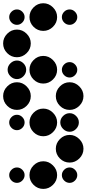

<svg xmlns="http://www.w3.org/2000/svg" viewBox="-24 -858 711 1215"><path d="M416.7 201.7Q435.8 201.7 450.4 216.3Q465 230.8 465 250Q465 270 450.4 284.6Q435.8 299.2 416.7 299.2Q396.7 299.2 382.1 284.6Q367.5 270 367.5 250Q367.5 230.8 382.1 216.3Q396.7 201.7 416.7 201.7ZM250 162.5Q285 162.5 311.2 188.8Q337.5 215 337.5 250Q337.5 285.8 311.2 311.7Q285 337.5 250 337.5Q214.2 337.5 188.3 311.7Q162.5 285.8 162.5 250Q162.5 215 188.3 188.8Q214.2 162.5 250 162.5ZM83.3 201.7Q102.5 201.7 117.1 216.3Q131.7 230.8 131.7 250Q131.7 270 117.1 284.6Q102.5 299.2 83.3 299.2Q63.3 299.2 48.8 284.6Q34.2 270 34.2 250Q34.2 230.8 48.8 216.3Q63.3 201.7 83.3 201.7ZM416.7 -4.2Q451.7 -4.2 477.9 22.1Q504.2 48.3 504.2 83.3Q504.2 119.2 477.9 145Q451.7 170.8 416.7 170.8Q380.8 170.8 355 145Q329.2 119.2 329.2 83.3Q329.2 48.3 355 22.1Q380.8 -4.2 416.7 -4.2ZM375.4 -124.2Q393.3 -141.7 416.7 -141.7Q440 -141.7 457.5 -124.2Q475 -106.7 475 -83.3Q475 -60 457.5 -42.1Q440 -24.2 416.7 -24.2Q393.3 -24.2 375.4 -42.1Q357.5 -60 357.5 -83.3Q357.5 -106.7 375.4 -124.2ZM250 -170.8Q285 -170.8 311.2 -144.6Q337.5 -118.3 337.5 -83.3Q337.5 -47.5 311.2 -21.7Q285 4.2 250 4.2Q214.2 4.2 188.3 -21.7Q162.5 -47.5 162.5 -83.3Q162.5 -118.3 188.3 -144.6Q214.2 -170.8 250 -170.8ZM83.3 -131.7Q102.5 -131.7 117.1 -117.1Q131.7 -102.5 131.7 -83.3Q131.7 -63.3 117.1 -48.8Q102.5 -34.2 83.3 -34.2Q63.3 -34.2 48.8 -48.8Q34.2 -63.3 34.2 -83.3Q34.2 -102.5 48.8 -117.1Q63.3 -131.7 83.3 -131.7ZM416.7 -337.5Q451.7 -337.5 477.9 -311.2Q504.2 -285 504.2 -250Q504.2 -214.2 477.9 -188.3Q451.7 -162.5 416.7 -162.5Q380.8 -162.5 355 -188.3Q329.2 -214.2 329.2 -250Q329.2 -285 355 -311.2Q380.8 -337.5 416.7 -337.5ZM83.3 -337.5Q118.3 -337.5 144.6 -311.2Q170.8 -285 170.8 -250Q170.8 -214.2 144.6 -188.3Q118.3 -162.5 83.3 -162.5Q47.5 -162.5 21.7 -188.3Q-4.2 -214.2 -4.2 -250Q-4.2 -285 21.7 -311.2Q47.5 -337.5 83.3 -337.5ZM416.7 -465Q435.8 -465 450.4 -450.4Q465 -435.8 465 -416.7Q465 -396.7 450.4 -382.1Q435.8 -367.5 416.7 -367.5Q396.7 -367.5 382.1 -382.1Q367.5 -396.7 367.5 -416.7Q367.5 -435.8 382.1 -450.4Q396.7 -465 416.7 -465ZM250 -504.2Q285 -504.2 311.2 -477.9Q337.5 -451.7 337.5 -416.7Q337.5 -380.8 311.2 -355Q285 -329.2 250 -329.2Q214.2 -329.2 188.3 -355Q162.5 -380.8 162.5 -416.7Q162.5 -451.7 188.3 -477.9Q214.2 -504.2 250 -504.2ZM42.1 -457.5Q60 -475 83.3 -475Q106.7 -475 124.2 -457.5Q141.7 -440 141.7 -416.7Q141.7 -393.3 124.2 -375.4Q106.7 -357.5 83.3 -357.5Q60 -357.5 42.1 -375.4Q24.2 -393.3 24.2 -416.7Q24.2 -440 42.1 -457.5ZM83.3 -670.8Q118.3 -670.8 144.6 -644.6Q170.8 -618.3 170.8 -583.3Q170.8 -547.5 144.6 -521.7Q118.3 -495.8 83.3 -495.8Q47.5 -495.8 21.7 -521.7Q-4.2 -547.5 -4.2 -583.3Q-4.2 -618.3 21.7 -644.6Q47.5 -670.8 83.3 -670.8ZM416.7 -798.3Q435.8 -798.3 450.4 -783.8Q465 -769.2 465 -750Q465 -730 450.4 -715.4Q435.8 -700.8 416.7 -700.8Q396.7 -700.8 382.1 -715.4Q367.5 -730 367.5 -750Q367.5 -769.2 382.1 -783.8Q396.7 -798.3 416.7 -798.3ZM250 -837.5Q285 -837.5 311.2 -811.3Q337.5 -785 337.5 -750Q337.5 -714.2 311.2 -688.3Q285 -662.5 250 -662.5Q214.2 -662.5 188.3 -688.3Q162.5 -714.2 162.5 -750Q162.5 -785 188.3 -811.3Q214.2 -837.5 250 -837.5ZM83.3 -798.3Q102.5 -798.3 117.1 -783.8Q131.7 -769.2 131.7 -750Q131.7 -730 117.1 -715.4Q102.5 -700.8 83.3 -700.8Q63.3 -700.8 48.8 -715.4Q34.2 -730 34.2 -750Q34.2 -769.2 48.8 -783.8Q63.3 -798.3 83.3 -798.3Z"/></svg>

Font: 0xA000-Dots-Mono
Style: Dots-Mono
Weight: 400
Version: Version 0.1